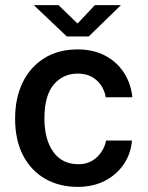

<svg xmlns="http://www.w3.org/2000/svg" viewBox="-20 -720 580 750"><path d="M283.5 -527Q344 -527 390 -503Q436 -479 463.8 -436.5Q491.5 -394 497 -340H393Q389.5 -363.5 376 -384.8Q362.5 -406 339.5 -419.2Q316.5 -432.5 284 -432.5Q226 -432.5 189.8 -389.5Q153.5 -346.5 153.5 -257.5Q153.5 -175.5 188 -127Q222.5 -78.5 286.5 -78.5Q318.5 -78.5 341.2 -92.8Q364 -107 377.2 -128.2Q390.5 -149.5 394.5 -171H495.5Q491 -118.5 462.8 -77.5Q434.5 -36.5 388.8 -13.2Q343 10 283.5 10Q212.5 10 157.2 -21.2Q102 -52.5 70.5 -112.2Q39 -172 39 -256.5Q39 -337 68.5 -397.8Q98 -458.5 153 -492.8Q208 -527 283.5 -527ZM241 -577.5 112 -700H208.5L283 -628L350.5 -700H452.5L326.5 -577.5Z"/></svg>

Font: Public Sans SemiBold
Style: Regular
Weight: 600
Designer: The Public Sans Project Authors: Dan O. Williams and USWDS (Libre Franklin designed by Pablo Impallari and Rodrigo Fuenz
Version: Version 1.007